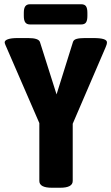

<svg xmlns="http://www.w3.org/2000/svg" viewBox="-20 -881 524 903"><path d="M165 -30V-302L11 -657Q9 -661 5.5 -669.5Q2 -678 2 -682Q2 -691 17.5 -696.5Q33 -702 62 -702H113Q162 -702 168 -683L246 -437L323 -683Q326 -694 340 -698Q354 -702 378 -702H420Q483 -702 483 -682Q483 -672 476 -657L322 -299V-30Q322 2 263 2H224Q165 2 165 -30ZM92 -806V-821Q92 -842 99 -851.5Q106 -861 121 -861H362Q378 -861 384.5 -851.5Q391 -842 391 -821V-806Q391 -785 384.5 -775.5Q378 -766 362 -766H121Q106 -766 99 -775.5Q92 -785 92 -806Z"/></svg>

Font: Asap Condensed
Style: Bold
Weight: 700
Designer: Pablo Cosgaya
Foundry: Omnibus-Type
Version: Version 1.010; ttfautohint (v1.8)